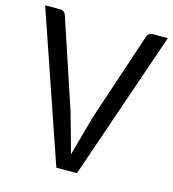

<svg xmlns="http://www.w3.org/2000/svg" viewBox="-107 -803 803 891"><g transform="rotate(15 294.5 -357.0)"><path d="M589.4 -714.4 344.2 0H245.1L0 -714.4H71.8Q93.8 -714.4 100.1 -693.4L241.2 -270L294.9 -77.6L348.1 -270L489.3 -693.4Q492.7 -704.1 499.8 -709.2Q506.8 -714.4 518.1 -714.4Z"/></g></svg>

Font: Lycee Sans
Style: Regular
Weight: 400
Designer: Justin Alvin
Foundry: Alkove Design
Version: Version 1.030